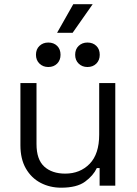

<svg xmlns="http://www.w3.org/2000/svg" viewBox="-20 -884 652 914"><path d="M77.2 -192.5V-488.5H153.8V-198Q153.8 -124.8 190.6 -91.1Q227.5 -57.5 290.5 -57.5Q361.2 -57.5 406.8 -104.2Q452.2 -151 452.2 -243.2V-488.5H528.8V0H454.2V-83.8H440.8Q424.2 -48.2 385.2 -19.4Q346.2 9.5 271 9.5Q217.5 9.5 173.2 -13.6Q129 -36.8 103.1 -81.9Q77.2 -127 77.2 -192.5ZM337.8 -623.2Q337.8 -649.8 354.5 -665.6Q371.2 -681.5 396.2 -681.5Q422.2 -681.5 438.5 -665.6Q454.8 -649.8 454.8 -623.2Q454.8 -597.5 438.5 -581.2Q422.2 -565 396.2 -565Q371.2 -565 354.5 -581.2Q337.8 -597.5 337.8 -623.2ZM151.2 -623.2Q151.2 -649.8 168 -665.6Q184.8 -681.5 209.8 -681.5Q235.8 -681.5 252 -665.6Q268.2 -649.8 268.2 -623.2Q268.2 -597.5 252 -581.2Q235.8 -565 209.8 -565Q184.8 -565 168 -581.2Q151.2 -597.5 151.2 -623.2ZM251.8 -728 328.8 -864H421.2L325.8 -728Z"/></svg>

Font: Space 7353
Style: Regular
Weight: 400
Designer: Christine Claussen + Ruben Lyon  (Space 7353)
Version: Version 1.000;FEAKit 1.0